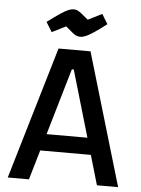

<svg xmlns="http://www.w3.org/2000/svg" viewBox="-56 -859 663 903"><g transform="rotate(5 275.5 -407.5)"><path d="M15 0 200 -625H351L536 0H436L280 -533H271L115 0ZM107 -140V-219H446V-140ZM297 -689Q288 -689 279.5 -692Q271 -695 259.5 -704.5Q248 -714 227 -732L161 -699L133 -745Q172 -774 194.5 -789Q217 -804 231 -809.5Q245 -815 255 -815Q264 -815 271.5 -812Q279 -809 291 -800Q303 -791 325 -772L391 -805L419 -759Q385 -733 362 -717.5Q339 -702 324 -695.5Q309 -689 297 -689Z"/></g></svg>

Font: Changa
Style: Regular
Weight: 400
Designer: Eduardo Rodriguez Tunni
Foundry: Eduardo Rodriguez Tunni
Version: Version 3.003